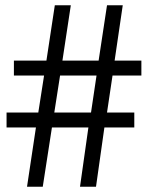

<svg xmlns="http://www.w3.org/2000/svg" viewBox="-20 -712 585 732"><path d="M519 -424H409L388 -283H492V-226H378L346 0H285L317 -226H178L143 0H83L117 -226H5V-283H126L148 -424H33V-481H157L189 -692H250L218 -481H356L388 -692H448L417 -481H519ZM348 -424H209L187 -283H327Z"/></svg>

Font: GFS Artemisia
Style: Regular
Weight: 400
Designer: Takis Katsoulidis and George D. Matthiopoulos
Foundry: Takis Katsoulidis and George D. Matthiopoulos
Version: Version 1.0